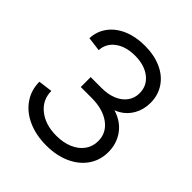

<svg xmlns="http://www.w3.org/2000/svg" viewBox="-199 -851 1001 1001"><g transform="rotate(45 302.0 -350.0)"><path d="M40 -194 118 -204Q118 -139 169 -98Q220 -57 302 -57Q353 -57 392.5 -74Q432 -91 454 -121.5Q476 -152 476 -192Q476 -253 425.5 -290Q375 -327 292 -327H212V-400H292Q340 -400 376 -415Q412 -430 432 -457.5Q452 -485 452 -521Q452 -576 409 -609.5Q366 -643 297 -643Q230 -643 187.5 -612Q145 -581 142 -529L64 -539Q66 -591 96 -631.5Q126 -672 178 -694Q230 -716 296 -716Q365 -716 417.5 -692.5Q470 -669 499 -625.5Q528 -582 528 -526Q528 -477 506 -437.5Q484 -398 445 -376Q406 -354 357 -354V-374Q414 -374 459 -350.5Q504 -327 529 -284.5Q554 -242 554 -189Q554 -129 522 -82.5Q490 -36 432.5 -10Q375 16 300 16Q224 16 165 -10.5Q106 -37 73 -85Q40 -133 40 -194Z"/></g></svg>

Font: Uncut Sans Variable
Style: Regular
Weight: 400
Designer: Kasper Nordkvist
Foundry: UNCUT.wtf
Version: Version 1.303;Glyphs 3.1.2 (3151)